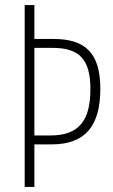

<svg xmlns="http://www.w3.org/2000/svg" viewBox="-20 -734 445 754"><path d="M374 -385C374 -526 315 -581 190 -581H115V-714H77V0H115V-167H183C316 -167 374 -241 374 -385ZM178 -202H115V-546H186C293 -546 335 -500 335 -384C335 -263 292 -202 178 -202Z"/></svg>

Font: Noto Sans Gurmukhi UI ExtraCondensed ExtraLight
Style: Regular
Weight: 200
Width: 2
Designer: Jelle Bosma - Monotype Design Team
Foundry: Monotype Imaging Inc.
Version: Version 2.004